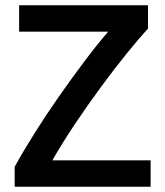

<svg xmlns="http://www.w3.org/2000/svg" viewBox="-20 -713 630 733"><path d="M36 0V-76Q67 -133 111 -203Q155 -273 205 -344.5Q255 -416 303.5 -480.5Q352 -545 393 -592H53V-693H545V-604Q511 -567 464 -509Q417 -451 365.5 -381Q314 -311 265.5 -238.5Q217 -166 180 -101H555V0Z"/></svg>

Font: Ubuntu Sans SemiBold
Style: Regular
Weight: 600
Designer: Dalton Maag Ltd
Foundry: Dalton Maag Ltd
Version: Version 1.006; ttfautohint (v1.8.4.7-5d5b)